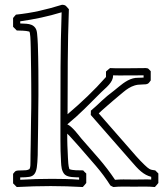

<svg xmlns="http://www.w3.org/2000/svg" viewBox="-20 -753 670 788"><path d="M228 -253.4Q228 -366.7 228.5 -478Q229 -589.4 232.9 -702.6Q189.9 -689.5 148.7 -680.7Q107.4 -671.9 63 -665.5V-656.7Q76.2 -656.2 88.1 -655.5Q100.1 -654.8 109.4 -650.9Q118.7 -647 124.8 -638.7Q130.9 -630.4 132.3 -614.7Q134.3 -595.2 135.3 -571Q136.2 -546.9 136.7 -519.5Q137.2 -492.2 137.5 -462.6Q137.7 -433.1 137.7 -402.3V-361.3Q137.7 -358.9 137.5 -340.3Q137.2 -321.8 137 -295.7Q136.7 -269.5 136.5 -239.5Q136.2 -209.5 135.7 -183.1Q135.3 -156.7 135 -138.2Q134.8 -119.6 134.8 -116.7Q133.8 -84.5 131.1 -66.2Q128.4 -47.9 121.1 -38.6Q113.8 -29.3 99.9 -27.1Q85.9 -24.9 63 -24.9V-15.1Q95.7 -17.1 128.2 -18.1Q160.6 -19 193.4 -19Q221.2 -19 249 -18.3Q276.9 -17.6 304.7 -15.6V-24.9Q298.3 -25.4 290.5 -25.4Q282.7 -25.4 274.7 -26.4Q266.6 -27.3 259.3 -29.5Q252 -31.7 246.6 -36.1Q241.7 -40.5 238.5 -46.9Q235.4 -53.2 233.6 -60.3Q231.9 -67.4 231.4 -74.7Q231 -82 230.5 -88.4Q229 -111.3 228.5 -134Q228 -156.7 228 -180.2ZM516.1 -94.2Q474.6 -141.1 434.3 -187.7Q394 -234.4 352.5 -281.2Q352.5 -285.6 352.8 -290Q353 -294.4 353 -298.8Q367.2 -310.5 377.4 -320.3Q387.7 -330.1 397.9 -339.6Q408.2 -349.1 420.4 -359.4Q432.6 -369.6 450.2 -382.8Q459 -389.6 467.5 -397Q476.1 -404.3 485.4 -410.9Q494.6 -417.5 504.6 -422.9Q514.6 -428.2 525.4 -431.2Q536.1 -434.1 547.1 -433.8Q558.1 -433.6 569.3 -434.6V-443.8Q548.3 -443.8 527.6 -443.6Q506.8 -443.4 485.8 -443.4Q475.6 -443.4 465.1 -443.4Q454.6 -443.4 444.3 -443.8Q444.3 -433.1 439.5 -423.3Q434.6 -413.6 427.2 -405.3Q419.9 -397 411.4 -389.4Q402.8 -381.8 395.5 -374.5Q360.8 -339.8 327.6 -306.9Q294.4 -273.9 256.3 -242.7Q264.6 -238.8 272.7 -231.4Q280.8 -224.1 288.1 -215.8Q295.4 -207.5 301.8 -199.5Q308.1 -191.4 313 -185.5Q349.6 -144 385.5 -102.5Q421.4 -61 452.1 -15.1Q469.2 -16.6 486.3 -16.6Q498 -16.6 509.3 -16.4Q520.5 -16.1 531.7 -16.1Q542.5 -16.1 553.2 -16.4Q564 -16.6 574.7 -16.6Q581.5 -16.6 587.6 -16.6Q593.8 -16.6 600.6 -16.1V-27.3Q588.9 -30.3 578.9 -35.6Q568.8 -41 558.8 -49.3Q548.8 -57.6 538.6 -68.8Q528.3 -80.1 516.1 -94.2ZM629.9 -41V-2Q626 2.4 622.8 6.6Q619.6 10.7 615.7 14.6Q605.5 13.7 595 13.2Q584.5 12.7 573.2 12.7Q562.5 12.7 551.8 12.9Q541 13.2 530.3 13.2Q519 13.2 507.8 12.9Q496.6 12.7 485.4 12.7Q475.1 12.7 465.1 13.2Q455.1 13.7 445.3 14.6Q442.4 13.2 439.2 11.7Q436 10.3 433.1 8.3Q406.2 -34.2 373.8 -71.8Q341.3 -109.4 308.6 -147Q303.7 -152.8 295.9 -161.4Q288.1 -169.9 280.3 -178.7Q272.5 -187.5 265.9 -194.6Q259.3 -201.7 255.9 -204.6Q255.9 -188 256.1 -176.8Q256.3 -165.5 256.6 -155.5Q256.8 -145.5 257.6 -134.5Q258.3 -123.5 258.8 -106.4Q259.3 -94.7 260.3 -82.5Q261.2 -70.3 264.6 -59.1Q269.5 -56.6 276.9 -55.7Q284.2 -54.7 292.2 -54.2Q300.3 -53.7 308.1 -54Q315.9 -54.2 321.3 -53.7Q327.1 -46.9 334 -41V-2Q330.1 2.4 326.9 6.6Q323.7 10.7 319.8 14.6Q286.6 12.7 253.9 11.7Q221.2 10.7 188 10.7Q152.8 10.7 118.4 11.7Q84 12.7 48.8 14.6L33.7 -0.5V-39.6Q37.6 -43.9 39.8 -46.9Q42 -49.8 45.2 -51.3Q48.3 -52.7 54.4 -53.2Q60.5 -53.7 71.3 -53.7Q79.6 -53.7 87.2 -54.4Q94.7 -55.2 101.1 -59.1Q104.5 -65.9 104.7 -74.7Q105 -83.5 105 -91.8Q105 -98.1 105.2 -116.2Q105.5 -134.3 106 -158.4Q106.4 -182.6 106.7 -210.4Q106.9 -238.3 107.4 -263.4Q107.9 -288.6 108.2 -308.3Q108.4 -328.1 108.4 -336.9Q108.4 -344.2 108.4 -363.5Q108.4 -382.8 108.2 -407.7Q107.9 -432.6 107.7 -460.4Q107.4 -488.3 106.9 -512.9Q106.4 -537.6 106.2 -556.2Q106 -574.7 105.5 -581.5Q105.5 -581.5 105.2 -587.9Q105 -594.2 104.5 -601.8Q104 -609.4 102.8 -616Q101.6 -622.6 100.1 -623.5Q87.4 -626.5 74.5 -627Q61.5 -627.4 48.8 -627.9L33.7 -643.1V-679.2Q36.6 -683.1 39.6 -686.3Q42.5 -689.5 45.4 -692.9Q95.7 -698.2 140.9 -708.3Q186 -718.3 234.4 -733.4Q246.1 -733.4 251.2 -728Q256.3 -722.7 262.7 -715.3Q258.8 -606.4 258.1 -499.5Q257.3 -392.6 257.3 -284.2Q299.3 -319.8 338.9 -357.7Q378.4 -395.5 415 -437V-459.5Q418.9 -463.4 423.1 -466.6Q427.2 -469.7 431.6 -473.6Q444.8 -472.7 458 -472.7Q471.2 -472.7 484.9 -472.7Q508.3 -472.7 531.7 -473.1Q555.2 -473.6 578.6 -473.6Q586.9 -473.6 590.3 -469.5Q593.8 -465.3 598.6 -460.9V-422.9Q594.7 -418 592.5 -414.8Q590.3 -411.6 586.9 -409.7Q583.5 -407.7 577.9 -407Q572.3 -406.2 562 -406.2Q544.9 -406.2 532 -402.1Q519 -397.9 508.1 -391.1Q497.1 -384.3 487.3 -376Q477.5 -367.7 466.8 -358.9Q458 -351.6 445.3 -340.8Q432.6 -330.1 420.2 -319.1Q407.7 -308.1 397.7 -299.3Q387.7 -290.5 385.3 -287.6Q386.7 -286.1 397.9 -273.2Q409.2 -260.3 425.8 -241.2Q442.4 -222.2 461.7 -200.2Q481 -178.2 497.6 -159.2Q514.2 -140.1 525.6 -127.2Q537.1 -114.3 538.1 -112.8Q547.9 -102.1 555.4 -94Q563 -85.9 573.2 -76.2Q580.1 -69.8 584.5 -65.9Q588.9 -62 593.3 -59.6Q597.7 -57.1 603 -55.9Q608.4 -54.7 617.2 -53.7Z"/></svg>

Font: XB Kayhan Pook
Style: Regular
Weight: 700
Designer: Behnam
Foundry: Irmug
Version: Version 7.300 2009